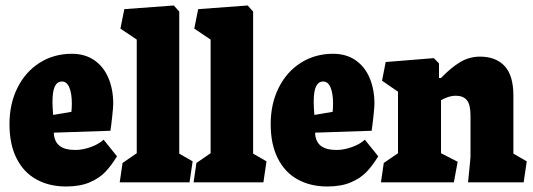

<svg xmlns="http://www.w3.org/2000/svg" viewBox="-20 -658 1922 693"><path d="M402.3 -93.8 354 -153.8Q335.9 -137.2 306.9 -127Q277.8 -116.7 252.4 -116.7Q213.4 -116.7 194.3 -132.3Q175.3 -147.9 174.3 -179.2L378.4 -186Q380.9 -199.7 384.8 -235.6Q388.7 -271.5 388.7 -283.2Q388.7 -335.4 371.3 -376.5Q354 -417.5 320.3 -440.7Q286.6 -463.9 239.3 -463.9Q174.3 -463.9 123 -431.4Q71.8 -398.9 43 -341.1Q14.2 -283.2 14.2 -210Q14.2 -137.2 39.8 -86.4Q65.4 -35.6 111.6 -10.3Q157.7 15.1 218.3 15.1Q268.6 15.1 303.5 0.2Q338.4 -14.6 360.4 -37.8Q382.3 -61 402.3 -93.8ZM239.3 -284.2Q239.3 -270 237.8 -254.4L171.9 -243.2Q169.4 -272.5 169.4 -289.6Q169.4 -328.6 178 -346.2Q186.5 -363.8 203.6 -363.8Q221.2 -363.8 230.2 -342.3Q239.3 -320.8 239.3 -284.2Z M607.4 -638.2 428.7 -625 414.6 -554.7 473.6 -515.1V-105L422.4 -69.8L412.1 0H664.1L675.3 -75.7L627 -103.5V-616.2Z M874 -638.2 695.3 -625 681.2 -554.7 740.2 -515.1V-105L689 -69.8L678.7 0H930.7L941.9 -75.7L893.6 -103.5V-616.2Z M1345.2 -93.8 1296.9 -153.8Q1278.8 -137.2 1249.8 -127Q1220.7 -116.7 1195.3 -116.7Q1156.2 -116.7 1137.2 -132.3Q1118.2 -147.9 1117.2 -179.2L1321.3 -186Q1323.7 -199.7 1327.6 -235.6Q1331.5 -271.5 1331.5 -283.2Q1331.5 -335.4 1314.2 -376.5Q1296.9 -417.5 1263.2 -440.7Q1229.5 -463.9 1182.1 -463.9Q1117.2 -463.9 1065.9 -431.4Q1014.6 -398.9 985.8 -341.1Q957 -283.2 957 -210Q957 -137.2 982.7 -86.4Q1008.3 -35.6 1054.4 -10.3Q1100.6 15.1 1161.1 15.1Q1211.4 15.1 1246.3 0.2Q1281.2 -14.6 1303.2 -37.8Q1325.2 -61 1345.2 -93.8ZM1182.1 -284.2Q1182.1 -270 1180.7 -254.4L1114.7 -243.2Q1112.3 -272.5 1112.3 -289.6Q1112.3 -328.6 1120.8 -346.2Q1129.4 -363.8 1146.5 -363.8Q1164.1 -363.8 1173.1 -342.3Q1182.1 -320.8 1182.1 -284.2Z M1678.2 -241.2V-92.3L1676.3 -69.8L1669.4 0H1870.1L1881.3 -75.7L1833 -103.5V-313Q1833 -385.7 1801.3 -419.7Q1769.5 -453.6 1712.9 -453.6Q1674.3 -453.6 1641.6 -434.3Q1608.9 -415 1571.8 -376.5H1564.5V-429.2L1545.9 -448.2L1372.1 -434.1L1358.9 -366.7L1416.5 -327.1V-105L1365.2 -69.8L1355 0H1618.2L1631.8 -74.2L1571.8 -105V-296.4Q1600.6 -312.5 1624.5 -312.5Q1651.9 -312.5 1665 -296.6Q1678.2 -280.8 1678.2 -241.2Z"/></svg>

Font: Neuton ExtraBold
Style: Regular
Weight: 800
Designer: Brian M Zick
Foundry: Brian M Zick
Version: Version 1.560